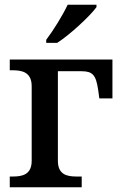

<svg xmlns="http://www.w3.org/2000/svg" viewBox="-20 -786 512 806"><path d="M174 -606H220C276 -642 360 -721 385 -756V-766H264C243 -721 203 -657 174 -619ZM21 0H323V-45H301C261 -45 223 -53 223 -111V-487H322C368 -487 383 -472 392 -409L397 -373H452V-536H21V-491H34C74 -491 113 -482 113 -424V-111C113 -53 74 -45 34 -45H21Z"/></svg>

Font: Noto Serif Thai Medium
Style: Regular
Weight: 500
Designer: Monotype Design Team
Foundry: Monotype Imaging Inc.
Version: Version 1.901;PS 001.901;hotconv 1.0.88;makeotf.lib2.5.64775